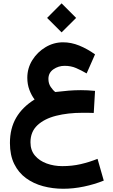

<svg xmlns="http://www.w3.org/2000/svg" viewBox="-20 -803 683 1160"><path d="M352.1 -782.7 439.9 -694.8 352.1 -607.4 264.6 -694.8ZM554.2 -253.9 546.4 -120.6Q525.4 -121.6 510 -121.6Q494.6 -121.6 479 -121.6Q390.1 -121.6 318.8 -103.5Q247.6 -85.4 205.8 -46.1Q164.1 -6.8 164.1 56.6Q164.1 105 191.2 137Q218.3 168.9 262.2 184.8Q306.2 200.7 356.4 200.7Q415.5 200.7 467.3 188.7Q519 176.8 569.3 156.7L606.9 288.1Q550.3 311 486.8 324.2Q423.3 337.4 362.3 337.4Q298.3 337.4 240.2 321.8Q182.1 306.2 137 273.2Q91.8 240.2 65.9 187.5Q40 134.8 40 61Q40 -26.9 77.6 -91.6Q115.2 -156.2 189 -202.1Q170.4 -226.1 157.7 -259.8Q145 -293.5 145 -333Q145 -391.1 175.3 -439.7Q205.6 -488.3 254.9 -517.8Q304.2 -547.4 360.8 -547.4Q410.2 -547.4 458.5 -527.8Q506.8 -508.3 554.2 -474.6L503.4 -359.4Q470.7 -378.4 439.7 -391.8Q408.7 -405.3 370.1 -405.3Q333 -405.3 302.7 -384.3Q272.5 -363.3 272.5 -326.2Q272.5 -298.3 286.4 -277.8Q300.3 -257.3 314 -247.1Q358.9 -252.4 395.3 -255.4Q431.6 -258.3 468.8 -258.3Q489.3 -258.3 509.5 -257.3Q529.8 -256.3 554.2 -253.9Z"/></svg>

Font: Vazirmatn UI ExtraBold
Style: Regular
Weight: 800
Designer: Saber Rastikerdar
Foundry: Saber Rastikerdar
Version: Version 33.003